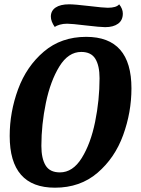

<svg xmlns="http://www.w3.org/2000/svg" viewBox="-20 -851 655 891"><path d="M590 -441Q590 -330 551.5 -224Q513 -118 432.5 -49Q352 20 235 20Q25 20 25 -220Q25 -331 64 -437Q103 -543 183.5 -611.5Q264 -680 380 -680Q590 -680 590 -441ZM172 -174Q172 -116 191.5 -83.5Q211 -51 258 -51Q318 -51 359.5 -118Q401 -185 421.5 -286Q442 -387 442 -488Q442 -546 422.5 -578Q403 -610 357 -610Q297 -610 255.5 -542.5Q214 -475 193 -374Q172 -273 172 -174ZM550 -788Q550 -757 528 -741Q506 -725 468 -725Q446 -725 378 -733Q312 -741 292 -741Q273 -741 257.5 -736.5Q242 -732 234 -726Q216 -752 216 -774Q216 -801 238 -816Q260 -831 301 -831Q326 -831 394 -823Q460 -815 480 -815Q520 -815 533 -831Q550 -810 550 -788Z"/></svg>

Font: Sansita Medium Italic
Style: Regular
Weight: 500
Italic angle: -11°
Designer: Pablo Cosgaya
Foundry: Omnibus-Type
Version: Version 1.006